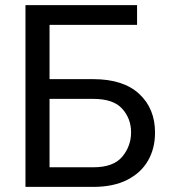

<svg xmlns="http://www.w3.org/2000/svg" viewBox="-20 -731 666 751"><path d="M516.1 -710.9V-633.8H173.3V0H79.6V-710.9ZM151.4 -421.4H345.2Q461.9 -421.4 524.2 -364Q586.4 -306.6 586.4 -212.4Q586.4 -149.9 558.6 -102.1Q530.8 -54.2 476.8 -27.1Q422.9 0 345.2 0H79.6V-710.9H173.8V-76.7H345.2Q423.8 -76.7 458.3 -118.2Q492.7 -159.7 492.7 -213.4Q492.7 -266.6 458.3 -305.4Q423.8 -344.2 345.2 -344.2H151.4Z"/></svg>

Font: RobotoDEMO
Style: Regular
Weight: 400
Designer: Christian Robertson
Foundry: Google
Version: Version 2.136